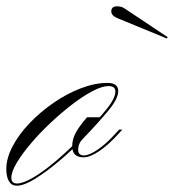

<svg xmlns="http://www.w3.org/2000/svg" viewBox="-76 -580 552 609"><path d="M-23 9Q-39 9 -47.5 -5Q-56 -19 -56 -44Q-56 -78 -36 -116Q-16 -154 18 -189.5Q52 -225 94 -254Q136 -283 180.5 -300Q225 -317 265 -317Q299 -317 299 -291Q299 -267 268 -229.5Q237 -192 190 -143Q153 -104 112 -69.5Q71 -35 35.5 -13Q0 9 -23 9ZM-22 2Q-3 2 29.5 -17Q62 -36 102 -70Q142 -104 185 -148Q232 -197 261 -232.5Q290 -268 290 -290Q290 -307 268 -307Q248 -307 217.5 -291Q187 -275 152.5 -248.5Q118 -222 84 -190Q50 -158 22 -125Q-6 -92 -23 -63.5Q-40 -35 -40 -16Q-40 2 -22 2ZM303 -159Q270 -122 240 -101.5Q210 -81 189 -81Q153 -81 153 -116Q153 -137 163.5 -157.5Q174 -178 200 -208H248L187 -140Q172 -125 172 -105Q172 -87 190 -87Q207 -87 234 -105.5Q261 -124 290 -156L302 -169H312ZM453 -458 295 -523Q277 -531 277 -544Q277 -560 296 -560Q301 -560 307.5 -558.5Q314 -557 321 -552L456 -462Z"/></svg>

Font: Ballet
Style: Regular
Weight: 400
Designer: Maximiliano R. Sproviero
Foundry: Omnibus-Type
Version: Version 1.100